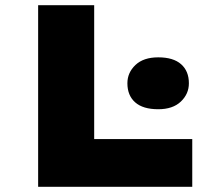

<svg xmlns="http://www.w3.org/2000/svg" viewBox="-20 -720 823 740"><path d="M127 0V-700H343V-184H721V0ZM590 -299Q531 -299 501 -325.5Q471 -352 471 -399Q471 -440 502 -469.5Q533 -499 590 -499Q648 -499 678 -472.5Q708 -446 708 -399Q708 -358 677 -328.5Q646 -299 590 -299Z"/></svg>

Font: Lexend Giga Black
Style: Regular
Weight: 900
Designer: Bonnie Shaver-Troup, Thomas Jockin
Foundry: Lexend
Version: Version 1.007